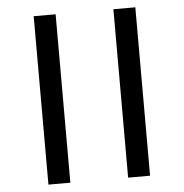

<svg xmlns="http://www.w3.org/2000/svg" viewBox="-54 -698 836 873"><g transform="rotate(-5 364.0 -261.5)"><path d="M595.7 122.6H495.6V-646H595.7ZM231.9 122.6H131.8V-646H231.9Z"/></g></svg>

Font: Squarish Sans CT
Style: Regular
Weight: 400
Version: Version 0.9